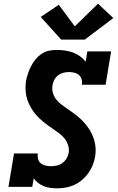

<svg xmlns="http://www.w3.org/2000/svg" viewBox="-20 -1014 640 1042"><path d="M289 8Q270 8 252 5.5Q234 3 217 -4Q200 -11 186.5 -21.5Q173 -32 163 -46L155 0H26L56 -181H185Q183 -166 186.5 -151.5Q190 -137 201 -128Q212 -119 226.5 -115.5Q241 -112 256 -112Q272 -112 288.5 -115.5Q305 -119 318.5 -129Q332 -139 341 -154Q350 -169 353 -185Q356 -206 349.5 -226Q343 -246 331 -261.5Q319 -277 303 -289Q287 -301 271 -312Q255 -323 239 -334.5Q223 -346 208 -359Q193 -372 179.5 -386.5Q166 -401 155.5 -417.5Q145 -434 136.5 -452Q128 -470 123.5 -490.5Q119 -511 118.5 -532Q118 -553 121 -574Q125 -595 132 -615.5Q139 -636 149 -655.5Q159 -675 173.5 -692.5Q188 -710 207 -722.5Q226 -735 247 -739Q268 -743 289 -743Q312 -743 334.5 -739.5Q357 -736 377 -728.5Q397 -721 414.5 -708.5Q432 -696 445 -679L454 -735H583L553 -554H424Q427 -569 423 -583.5Q419 -598 408.5 -607Q398 -616 383 -619.5Q368 -623 354 -623Q339 -623 323.5 -619Q308 -615 295 -605Q282 -595 274.5 -580.5Q267 -566 265 -551Q261 -530 267 -510Q273 -490 285 -474.5Q297 -459 313 -447Q329 -435 345 -424Q361 -413 377 -401.5Q393 -390 408 -377Q423 -364 436 -349.5Q449 -335 460 -319Q471 -303 479.5 -285Q488 -267 493 -247Q498 -227 499 -206Q500 -185 496 -164Q492 -140 483 -117.5Q474 -95 459.5 -74.5Q445 -54 425.5 -37.5Q406 -21 383 -10.5Q360 0 336 4Q312 8 289 8ZM440 -799H312L201 -922L299 -988L386 -871L512 -994L595 -916Z"/></svg>

Font: Iosevka Curly Slab HvEx
Style: Italic
Weight: 900
Width: 7
Italic angle: -9°
Monospace: yes
Designer: Belleve Invis
Foundry: Belleve Invis
Version: Version 11.1.0; ttfautohint (v1.8.3)